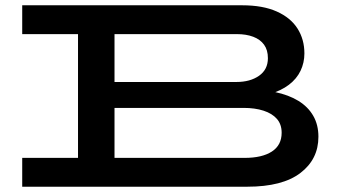

<svg xmlns="http://www.w3.org/2000/svg" viewBox="-20 -706 1308 726"><path d="M64 0V-109H905Q971 -109 1008 -133Q1045 -157 1045 -204Q1045 -236 1027 -256.5Q1009 -277 976.5 -287.5Q944 -298 901 -298H366V-396H874Q926 -396 959.5 -419.5Q993 -443 993 -486Q993 -517 978.5 -537Q964 -557 937.5 -567Q911 -577 876 -577H64V-686H896Q974 -686 1026.5 -662.5Q1079 -639 1105 -598Q1131 -557 1131 -504Q1131 -469 1116.5 -438.5Q1102 -408 1072.5 -385.5Q1043 -363 999.5 -350.5Q956 -338 900 -338V-369Q967 -369 1019.5 -358Q1072 -347 1108.5 -324.5Q1145 -302 1164.5 -268Q1184 -234 1184 -189Q1184 -104 1116 -52Q1048 0 915 0ZM275 -60V-623H413V-60Z"/></svg>

Font: BioRhyme Expanded SemiBold
Style: Regular
Weight: 600
Width: 7
Designer: Aoife Mooney
Foundry: Aoife Mooney Type
Version: Version 1.600;gftools[0.9.33]